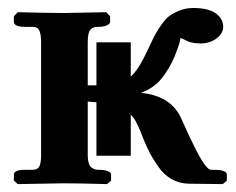

<svg xmlns="http://www.w3.org/2000/svg" viewBox="-20 -465 597 486"><path d="M311 -70.8H224.1V-206.1Q220.7 -206.5 213.1 -207Q205.6 -207.5 202.1 -208V-71.8Q202.1 -59.6 204.8 -51.5Q207.5 -43.5 212.6 -40.3Q217.8 -37.1 221.4 -36.1Q225.1 -35.2 230 -35.2Q243.2 -35.2 252.2 -32Q261.2 -28.8 261.2 -22.9V-7.8L251 1Q180.2 -1 141.1 -1L24.9 1L15.1 -7.8V-22.9Q15.1 -35.2 43.9 -35.2H63Q75.2 -35.2 79.6 -43.7Q84 -52.2 84 -71.8V-357.9Q84 -377.9 79.6 -387.5Q75.2 -397 63 -397H43.9Q15.1 -397 15.1 -410.2V-423.8L24.9 -434.1Q106 -432.1 141.1 -432.1L249 -434.1L258.8 -423.8V-410.2Q258.8 -404.3 250 -400.6Q241.2 -397 229 -397Q222.2 -397 218.3 -396Q214.4 -395 210.2 -391.4Q206.1 -387.7 204.1 -379.4Q202.1 -371.1 202.1 -357.9V-249H224.1V-357.9H311V-271Q331.1 -288.6 356 -342.8Q364.7 -361.8 369.6 -371.6Q374.5 -381.3 385.5 -397.9Q396.5 -414.6 406.7 -422.9Q417 -431.2 433.6 -438Q450.2 -444.8 469.2 -444.8Q506.8 -444.8 525.9 -431.4Q544.9 -418 544.9 -397Q544.9 -380.4 528.1 -367.7Q511.2 -355 486.8 -355Q462.4 -355 445.8 -365.2L436 -369.1Q439.5 -366.7 421.9 -321.8Q408.2 -290 388.9 -266.1Q369.6 -242.2 336.9 -230Q416 -222.2 440.9 -160.2Q482.4 -66.9 500.5 -45.4Q508.8 -35.2 514.2 -35.2H521Q554.2 -35.2 554.2 -22.9V-7.8L543.9 1L458 0Q434.1 -0.5 414.6 -11.5Q395 -22.5 380.6 -43.2Q366.2 -64 359.1 -77.9Q352.1 -91.8 342.8 -113.8Q327.6 -154.3 317.9 -167Q314.9 -170.9 311 -174.8Z"/></svg>

Font: Linux Libertine G
Style: Bold
Weight: 700
Designer: Philipp H. Poll
Foundry: Philipp H. Poll
Version: Version 5.0.3